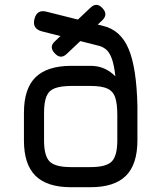

<svg xmlns="http://www.w3.org/2000/svg" viewBox="-20 -782 674 802"><path d="M276 0Q176.5 0 128.2 -47.8Q80 -95.5 80 -195V-311Q80 -411.5 128.2 -459Q176.5 -506.5 276 -507H358Q389 -507 414.8 -496Q440.5 -485 462 -463Q456.5 -512 446.5 -538.5Q436.5 -565 421.8 -576.5Q407 -588 388 -592L155 -651Q113.5 -662 124 -703Q134.5 -744 175 -733L410 -674Q483.5 -657 517 -578.2Q550.5 -499.5 554 -339V-196Q554 -95.5 506 -47.8Q458 0 358 0ZM276 -84H358Q423.5 -84 446.8 -107.5Q470 -131 470 -196V-301Q470 -347.5 461.5 -374Q453 -400.5 429 -411.8Q405 -423 358 -423H276Q232.5 -422.5 208.2 -413Q184 -403.5 174 -379.2Q164 -355 164 -311V-195Q164 -130.5 187.5 -107.2Q211 -84 276 -84ZM260 -558Q234 -532 209 -559Q183 -586.5 210 -610L357 -749Q383 -775 408 -748Q433 -721.5 407 -697Z"/></svg>

Font: Jura Light
Style: Bold
Weight: 700
Version: Version 5.104